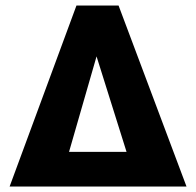

<svg xmlns="http://www.w3.org/2000/svg" viewBox="-20 -678 713 698"><path d="M658 0H15L258 -658H411ZM440 -126 331 -473 231 -126Z"/></svg>

Font: Ysabeau Ultrabold
Style: Regular
Weight: 800
Designer: Christian Thalmann (Catharsis Fonts)
Version: Version 0.003